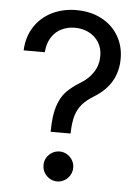

<svg xmlns="http://www.w3.org/2000/svg" viewBox="-52 -758 584 805"><g transform="rotate(5 239.5 -355.5)"><path d="M282.2 -416Q314.5 -435.5 334 -465.6Q353.5 -495.6 353.5 -534.2Q353.5 -566.4 338.1 -591.1Q322.8 -615.7 296.1 -629.2Q269.5 -642.6 237.3 -642.6Q208 -642.6 182.4 -630.6Q156.7 -618.7 139.9 -593Q123 -567.4 120.1 -529.3H31.2Q33.7 -586.9 61.5 -629.4Q89.4 -671.9 135.3 -694.3Q181.2 -716.8 237.3 -716.8Q297.4 -716.8 343.3 -692.6Q389.2 -668.5 414.3 -626Q439.5 -583.5 439.5 -530.3Q439.5 -422.4 342.8 -363.3Q311.5 -344.2 293.7 -323.7Q275.9 -303.2 267.3 -274.9Q258.8 -246.6 257.8 -204.1V-199.2H173.8V-204.1Q174.3 -267.1 186.8 -306.2Q199.2 -345.2 221.7 -369.1Q244.1 -393.1 282.2 -416ZM156.2 -57.6Q155.8 -74.2 164.3 -88.6Q172.9 -103 187.3 -111.6Q201.7 -120.1 218.8 -120.1Q235.4 -120.1 249.8 -111.6Q264.2 -103 272.7 -88.6Q281.2 -74.2 281.2 -57.6Q281.2 -40.5 272.7 -25.9Q264.2 -11.2 249.8 -2.7Q235.4 5.9 218.8 5.9Q201.7 5.9 187.3 -2.7Q172.9 -11.2 164.3 -25.9Q155.8 -40.5 156.2 -57.6Z"/></g></svg>

Font: Pretendard GOV
Style: Regular
Weight: 400
Designer: Base glyphs from Inter by Rasmus Andersson; Hangeul glyphs from Noto Sans CJK(Source Han Sans) by Jang Soo-young and Kan
Foundry: Kil Hyung-jin
Version: Version 1.309